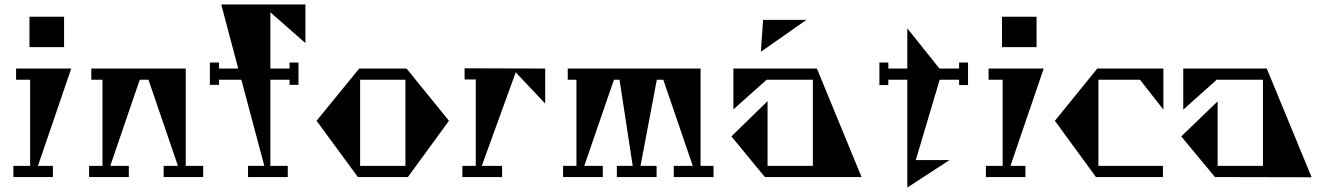

<svg xmlns="http://www.w3.org/2000/svg" viewBox="-20 -793 5935 860"><path d="M112 -718H267V-582H112ZM40 -50H115V-436H52V-486H299L150 -50H217V0H40Z M890 -50V0H713V-50H777L645 -436H606L474 -50H557V0H379V-50H439V-436H389V-486H812V-50Z M1191 -738V-486H1277V-513H1317V-413H1277V-436H1191V-50H1269V0H1091V-50H1164L1061 -436H961V-413H920V-513H961V-486H1047L971 -773H1348V-600Z M1991 -252 1807 0H1583L1398 -252L1589 -486H1801ZM1593 -50H1796V-436H1593Z M2422 -329 2290 -469 2138 -50H2229V0H2051V-50H2111V-437H2061V-487L2422 -486Z M3176 -50V0H2998V-50H3083L2951 -436H2922L2849 -50H2921V0H2743V-50H2814L2755 -436H2730L2597 -50H2680V0H2502V-50H2562V-436H2523V-486H3118V-50Z M3398 -704H3592L3388 -561ZM3839 0H3406L3256 -182L3418 -340V-50H3621V-436H3414L3265 -303V-486H3639Z M4276 -513H4316V-412H4276V-436H4189L4082 -76H4233L4044 47V-436H3959V-412H3919V-513H3959V-486H4044V-666L4188 -486H4276Z M4468 -718H4623V-582H4468ZM4396 -50H4471V-436H4408V-486H4655L4506 -50H4573V0H4396Z M5086 -436H4900V-50H5189V0H4889L4705 -252L4895 -486H5191V-302Z M5855 1 5422 0 5271 -182 5434 -339V-50H5637V-436H5430L5280 -302V-486H5654Z"/></svg>

Font: Chokokutai
Style: Regular
Weight: 400
Designer: 108号,108go
Foundry: Font Zone 108
Version: Version 1.000; ttfautohint (v1.8.3)